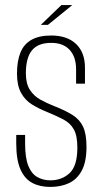

<svg xmlns="http://www.w3.org/2000/svg" viewBox="-20 -731 405 757"><path d="M178 6Q137 6 107 -10Q77 -26 60.5 -63.5Q44 -101 44 -166V-199Q52 -199 61.5 -199Q71 -199 79 -199V-165Q79 -109 91.5 -77.5Q104 -46 127 -33Q150 -20 178 -20Q224 -20 254.5 -48.5Q285 -77 285 -149Q285 -196 271 -221Q257 -246 229 -260.5Q201 -275 162 -291Q132 -303 105.5 -319.5Q79 -336 63 -365Q47 -394 47 -441Q47 -490 60.5 -523.5Q74 -557 104 -574Q134 -591 182 -591Q245 -591 280 -557.5Q315 -524 315 -464V-401Q307 -401 298.5 -401Q290 -401 280 -401V-457Q280 -507 254.5 -534.5Q229 -562 182 -562Q130 -562 106 -532.5Q82 -503 82 -442Q82 -401 98 -376.5Q114 -352 139.5 -338Q165 -324 193 -313Q239 -295 267 -277Q295 -259 308 -230.5Q321 -202 321 -152Q321 -93 302.5 -58.5Q284 -24 252 -9Q220 6 178 6ZM141 -633 222 -711H265L169 -633Z"/></svg>

Font: Alumni Sans Thin ExtraLight
Style: Regular
Weight: 250
Version: Version 1.018